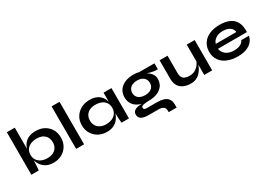

<svg xmlns="http://www.w3.org/2000/svg" viewBox="0 -1609 3779 2726"><g transform="rotate(-30 1890.0 -246.0)"><path d="M443 11Q377 11 330 -12.5Q283 -36 254 -74.5Q225 -113 211 -158.5Q197 -204 197 -248Q197 -303 210.5 -350Q224 -397 253 -432.5Q282 -468 329 -488Q376 -508 443 -508Q520 -508 579.5 -475.5Q639 -443 673.5 -385Q708 -327 708 -248Q708 -171 673 -112.5Q638 -54 578 -21.5Q518 11 443 11ZM401 -89Q454 -89 493 -109Q532 -129 553.5 -164.5Q575 -200 575 -248Q575 -320 529.5 -364Q484 -408 401 -408Q343 -408 300 -389Q257 -370 233.5 -334.5Q210 -299 210 -248Q210 -201 233 -165Q256 -129 299 -109Q342 -89 401 -89ZM210 -697V-128Q210 -96 207 -59.5Q204 -23 201 0H80V-697Z M814 -697H944V0H814Z M1317 11Q1243 11 1182.5 -21.5Q1122 -54 1086.5 -112.5Q1051 -171 1051 -248Q1051 -327 1087 -385Q1123 -443 1184.5 -475.5Q1246 -508 1324 -508Q1410 -508 1462.5 -473.5Q1515 -439 1539 -380Q1563 -321 1563 -248Q1563 -204 1549 -158.5Q1535 -113 1506 -74.5Q1477 -36 1430 -12.5Q1383 11 1317 11ZM1359 -89Q1418 -89 1461 -109Q1504 -129 1527 -165Q1550 -201 1550 -248Q1550 -299 1526.5 -334.5Q1503 -370 1460.5 -388.5Q1418 -407 1359 -407Q1276 -407 1230 -363.5Q1184 -320 1184 -248Q1184 -200 1206 -164.5Q1228 -129 1267.5 -109Q1307 -89 1359 -89ZM1550 -497H1680V0H1559Q1559 0 1556.5 -19.5Q1554 -39 1552 -69Q1550 -99 1550 -128Z M2046 -76Q1965 -76 1903.5 -100.5Q1842 -125 1808 -173Q1774 -221 1774 -289Q1774 -356 1807 -405Q1840 -454 1901.5 -481Q1963 -508 2046 -508Q2069 -508 2090.5 -505Q2112 -502 2133 -497L2384 -496V-398Q2333 -397 2280.5 -410.5Q2228 -424 2188 -440L2185 -447Q2219 -431 2249 -407.5Q2279 -384 2297.5 -353.5Q2316 -323 2316 -283Q2316 -218 2283 -171.5Q2250 -125 2189.5 -100.5Q2129 -76 2046 -76ZM2213 205V181Q2213 135 2183.5 117Q2154 99 2103 99H1948Q1903 99 1872.5 92Q1842 85 1824 72Q1806 59 1798 41.5Q1790 24 1790 4Q1790 -36 1816 -56.5Q1842 -77 1886 -84Q1930 -91 1983 -87L2046 -76Q1983 -74 1952.5 -65.5Q1922 -57 1922 -32Q1922 -17 1934 -8.5Q1946 0 1968 0H2131Q2198 0 2245.5 14.5Q2293 29 2318 63.5Q2343 98 2343 158V205ZM2046 -170Q2089 -170 2121.5 -184Q2154 -198 2172 -224.5Q2190 -251 2190 -288Q2190 -326 2172 -353Q2154 -380 2122 -394.5Q2090 -409 2046 -409Q2003 -409 1970 -394.5Q1937 -380 1919 -353Q1901 -326 1901 -288Q1901 -251 1919 -224.5Q1937 -198 1969.5 -184Q2002 -170 2046 -170Z M3044 0H2914V-497H3044ZM2921 -239 2922 -205Q2920 -191 2912 -164.5Q2904 -138 2887.5 -108Q2871 -78 2845 -50.5Q2819 -23 2781 -5.5Q2743 12 2691 12Q2650 12 2610.5 2Q2571 -8 2539 -31.5Q2507 -55 2488 -95Q2469 -135 2469 -196V-497H2599V-218Q2599 -170 2614.5 -142.5Q2630 -115 2660 -104Q2690 -93 2731 -93Q2785 -93 2824 -116.5Q2863 -140 2887.5 -174Q2912 -208 2921 -239Z M3615 -165H3741Q3733 -114 3698.5 -74Q3664 -34 3605 -11Q3546 12 3461 12Q3366 12 3293 -18.5Q3220 -49 3179 -107Q3138 -165 3138 -247Q3138 -329 3178 -387.5Q3218 -446 3289.5 -477Q3361 -508 3457 -508Q3555 -508 3620 -477Q3685 -446 3716.5 -383.5Q3748 -321 3743 -224H3269Q3274 -186 3297.5 -155Q3321 -124 3361.5 -106Q3402 -88 3458 -88Q3520 -88 3561.5 -109.5Q3603 -131 3615 -165ZM3451 -409Q3379 -409 3334 -377.5Q3289 -346 3276 -300H3614Q3609 -350 3566.5 -379.5Q3524 -409 3451 -409Z"/></g></svg>

Font: Syne
Style: Bold
Weight: 700
Designer: Lucas Descroix
Foundry: Bonjour Monde
Version: Version 2.200